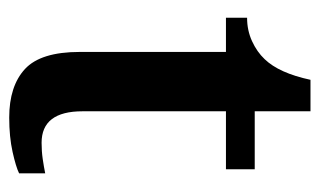

<svg xmlns="http://www.w3.org/2000/svg" viewBox="-162 -538 710 427"><g transform="rotate(90 193.5 -325.0)"><path d="M242 10Q172 10 134 -25Q96 -60 96 -147V-472H20V-519Q48 -519 72 -530Q96 -541 112 -558Q143 -590 158 -660H228V-536H357V-472H228V-153Q228 -62 298 -62Q317 -62 334 -64.5Q351 -67 366 -70V-12Q352 -5 318.5 2.5Q285 10 242 10Z"/></g></svg>

Font: Noto Serif Tibetan SemiBold
Style: Regular
Weight: 600
Designer: Monotype Design Team
Foundry: Monotype Imaging Inc.
Version: Version 2.103; ttfautohint (v1.8.4.7-5d5b)